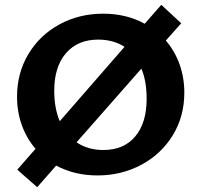

<svg xmlns="http://www.w3.org/2000/svg" viewBox="-20 -723 837 800"><path d="M748 -337Q748 -238 700 -159.5Q652 -81 569 -36.5Q486 8 386 8Q291 8 214 -33L135 57L52 -16L128 -103Q91 -146 71 -201.5Q51 -257 51 -320Q51 -419 98.5 -498Q146 -577 228 -621.5Q310 -666 410 -666Q507 -666 583 -624L652 -703L735 -626L671 -554Q708 -511 728 -455.5Q748 -400 748 -337ZM229 -218 499 -528Q452 -558 389 -558Q304 -558 255 -501.5Q206 -445 206 -345Q206 -272 229 -218ZM591 -311Q591 -386 569 -437L299 -130Q346 -98 411 -98Q496 -98 543.5 -154.5Q591 -211 591 -311Z"/></svg>

Font: Ysabeau Ultrabold
Style: Regular
Weight: 800
Designer: Christian Thalmann (Catharsis Fonts)
Version: Version 0.003